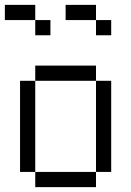

<svg xmlns="http://www.w3.org/2000/svg" viewBox="-20 -770 540 790"><path d="M187.5 -625V-687.5H125V-625ZM437.5 -625V-687.5H375V-625ZM125 -62.5V0H375V-62.5ZM125 -62.5Q125 -62.5 125 -437.5H62.5Q62.5 -437.5 62.5 -62.5ZM375 -62.5H437.5Q437.5 -62.5 437.5 -437.5H375Q375 -437.5 375 -62.5ZM125 -437.5H375V-500H125ZM125 -687.5V-750H0V-687.5ZM375 -687.5V-750H250V-687.5Z"/></svg>

Font: Unifont
Style: Regular
Weight: 500
Version: Version 13.0.05